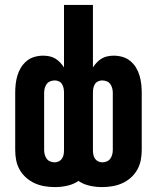

<svg xmlns="http://www.w3.org/2000/svg" viewBox="-20 -755 640 783"><path d="M396 8Q371 8 346 2.5Q321 -3 300 -17Q279 -3 254 2.5Q229 8 204 8Q183 8 162 4.5Q141 1 122 -7.5Q103 -16 87 -30Q71 -44 60.5 -62.5Q50 -81 46 -101.5Q42 -122 42 -143V-377Q42 -395 44 -412.5Q46 -430 51 -447Q56 -464 65.5 -479.5Q75 -495 89 -506.5Q103 -518 120.5 -523Q138 -528 156 -528Q168 -528 181 -525.5Q194 -523 205 -516.5Q216 -510 225 -500.5Q234 -491 241 -480V-735H359V-480Q366 -491 375 -500.5Q384 -510 395 -516.5Q406 -523 419 -525.5Q432 -528 444 -528Q462 -528 479.5 -523Q497 -518 511 -506.5Q525 -495 534.5 -479.5Q544 -464 549 -447Q554 -430 556 -412.5Q558 -395 558 -377V-143Q558 -122 554 -101.5Q550 -81 539.5 -62.5Q529 -44 513 -30Q497 -16 478 -7.5Q459 1 438 4.5Q417 8 396 8ZM397 -93Q406 -93 415 -96.5Q424 -100 429.5 -107.5Q435 -115 437.5 -124.5Q440 -134 440 -143V-377Q440 -386 437.5 -395.5Q435 -405 429.5 -412.5Q424 -420 415 -423.5Q406 -427 396 -427Q388 -427 379.5 -423Q371 -419 366.5 -411Q362 -403 360.5 -394.5Q359 -386 359 -377V-143Q359 -134 360.5 -125Q362 -116 367 -108.5Q372 -101 380 -97Q388 -93 397 -93ZM203 -93Q212 -93 220 -97Q228 -101 233 -108.5Q238 -116 239.5 -125Q241 -134 241 -143V-377Q241 -386 239.5 -394.5Q238 -403 233.5 -411Q229 -419 220.5 -423Q212 -427 204 -427Q194 -427 185 -423.5Q176 -420 170.5 -412.5Q165 -405 162.5 -395.5Q160 -386 160 -377V-143Q160 -134 162.5 -124.5Q165 -115 170.5 -107.5Q176 -100 185 -96.5Q194 -93 203 -93Z"/></svg>

Font: Iosevka Fixed Extended
Style: Bold
Weight: 700
Width: 7
Monospace: yes
Designer: Belleve Invis
Foundry: Belleve Invis
Version: Version 24.1.1; ttfautohint (v1.8.4)